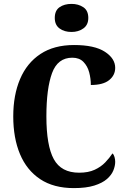

<svg xmlns="http://www.w3.org/2000/svg" viewBox="-20 -955 648 985"><path d="M359 10Q255 10 186 -36Q117 -82 82.5 -164.5Q48 -247 48 -358Q48 -467 83 -549.5Q118 -632 187.5 -678Q257 -724 360 -724Q465 -724 518 -689.5Q571 -655 571 -607Q571 -569 540 -544Q509 -519 446 -519Q446 -552 437.5 -584Q429 -616 408 -637.5Q387 -659 351 -659Q276 -659 247 -580Q218 -501 218 -358Q218 -208 256 -138.5Q294 -69 386 -69Q433 -69 465.5 -84Q498 -99 520 -122Q542 -145 557 -168Q564 -162 567.5 -149.5Q571 -137 571 -125Q571 -104 561.5 -80.5Q552 -57 528.5 -36.5Q505 -16 463.5 -3Q422 10 359 10ZM347 -791Q310 -791 285.5 -809Q261 -827 261 -863Q261 -901 285.5 -918Q310 -935 347 -935Q382 -935 407.5 -918Q433 -901 433 -863Q433 -827 407.5 -809Q382 -791 347 -791Z"/></svg>

Font: Noto Serif Lao Condensed ExtraBold
Style: Regular
Weight: 800
Width: 3
Designer: Monotype Design Team
Foundry: Monotype Imaging Inc.
Version: Version 2.003; ttfautohint (v1.8.4.7-5d5b)